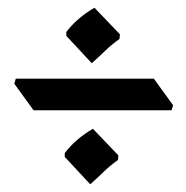

<svg xmlns="http://www.w3.org/2000/svg" viewBox="-20 -559 482 498"><path d="M218 -395 152 -466V-476Q179 -512 225 -539L291 -470L290 -458Q270 -444 252.5 -427Q235 -410 218 -395ZM67 -273 17 -342 21 -355H379L429 -286L425 -273ZM214 -81 148 -152V-162Q175 -198 221 -225L287 -156L286 -144Q266 -130 248.5 -113Q231 -96 214 -81Z"/></svg>

Font: Jaini
Style: Regular
Weight: 400
Designer: Maithili Shingre, Girish Dalvi (Devanagari), Taresh Vohra (Latin)
Foundry: Ek Type
Version: Version 2.000; ttfautohint (v1.8.4.7-5d5b)